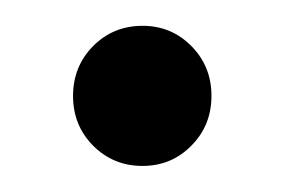

<svg xmlns="http://www.w3.org/2000/svg" viewBox="-20 -424 219 148"><path d="M89.9 -296.1Q67.3 -296.1 51.8 -311.7Q36.3 -327.3 36.3 -350Q36.3 -372.8 51.8 -388.5Q67.3 -404.1 89.9 -404.1Q112.1 -404.1 127.5 -388.5Q143 -372.9 143 -350.1Q143 -327.3 127.5 -311.7Q112.1 -296.1 89.9 -296.1Z"/></svg>

Font: Envelope Sans Variable
Style: Regular
Weight: 500
Designer: Andreas Rasmussen / Norman Anderson
Foundry: mail.de GmbH
Version: Version 1.150